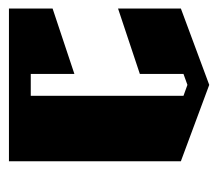

<svg xmlns="http://www.w3.org/2000/svg" viewBox="-50 -490 499 440"><g transform="rotate(-90 200.0 -270.5)"><path d="M50 -500H400V-400L250 -350V-450H200V-100L225 -91L250 -100V-200L400 -250V-106L225 -41L50 -106Z"/></g></svg>

Font: SOV_Meka
Style: Book
Weight: 400
Version: Version 1.00